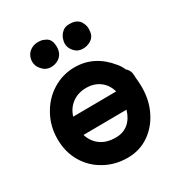

<svg xmlns="http://www.w3.org/2000/svg" viewBox="-177 -860 934 998"><g transform="rotate(-30 289.5 -361.5)"><path d="M32 -251Q32 -172 68 -111.5Q104 -51 165 -18Q226 16 300 16Q373 16 429 -22.5Q485 -61 516 -125Q547 -188 547 -265Q547 -277 546.5 -287.5Q546 -298 545 -308Q544 -318 543.5 -325.5Q543 -333 543 -339Q543 -368 520 -388Q515 -400 508.5 -410.5Q502 -421 494 -430Q413 -530 295 -530Q224 -530 163.5 -493Q103 -456 68 -392Q32 -328 32 -251ZM160 -202 419 -204Q406 -158 375.5 -132Q345 -106 299 -106Q244 -106 208.5 -132Q173 -158 160 -202ZM161 -311Q175 -356 210 -381.5Q245 -407 294 -407Q341 -407 374.5 -382Q408 -357 420 -313ZM267 -648Q272 -673 265 -698Q258 -722 233 -731Q222 -737 209 -738Q201 -739 190.5 -738.5Q180 -738 168 -734Q141 -724 129 -702.5Q117 -681 119.5 -657.5Q122 -634 139 -616Q158 -593 186.5 -591.5Q215 -590 238 -605Q261 -620 267 -648ZM458 -647Q462 -673 456 -690Q448 -712 438 -721Q427 -730 416 -734Q403 -738 386 -738Q360 -739 344 -726Q320 -707 314 -674.5Q308 -642 331 -615Q349 -593 377.5 -591.5Q406 -590 430 -604.5Q454 -619 458 -647Z"/></g></svg>

Font: Balsamiq Sans
Style: Bold
Weight: 700
Designer: Michael Angeles
Foundry: Balsamiq SRL
Version: Version 1.020; ttfautohint (v1.8.4.7-5d5b);gftools[0.9.26]